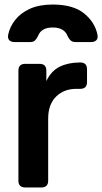

<svg xmlns="http://www.w3.org/2000/svg" viewBox="-20 -825 450 845"><path d="M91 0Q61 0 61 -30V-514Q61 -544 91 -544H154Q184 -544 184 -514V-468Q205 -513 243 -531.5Q281 -550 331 -550H333Q363 -550 363 -520V-464Q363 -434 333 -434H316Q261 -434 226.5 -399.5Q192 -365 192 -303V-30Q192 0 162 0ZM43 -640Q28 -640 20.5 -648.5Q13 -657 16 -672Q23 -707 47 -737.5Q71 -768 112 -786.5Q153 -805 212 -805Q302 -805 350 -766Q398 -727 409 -672Q412 -656 404 -648Q396 -640 381 -640H312Q299 -640 291.5 -646.5Q284 -653 278 -665Q264 -704 212 -704Q161 -704 147 -666Q141 -654 134 -647Q127 -640 114 -640Z"/></svg>

Font: Pitagon Sans Text
Style: Bold
Weight: 700
Designer: Travis Tran
Foundry: Pitagon
Version: Version 1.001; ttfautohint (v1.8.4.7-5d5b);gftools[0.9.26]